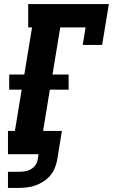

<svg xmlns="http://www.w3.org/2000/svg" viewBox="-20 -755 553 940"><path d="M19 165V86H71Q85 86 100 84Q115 82 128.5 75Q142 68 152 55.5Q162 43 164 28L169 0H19V-114H53L86 -316H25V-390H99L137 -621H118V-735H513L480 -535H385L399 -621H275L237 -390H316V-316H224L191 -114H283L260 28Q256 49 248 68.5Q240 88 225.5 105Q211 122 192 134Q173 146 153 153Q133 160 112 162.5Q91 165 71 165Z"/></svg>

Font: Iosevka Slab Heavy Oblique
Style: Regular
Weight: 900
Italic angle: -9°
Monospace: yes
Designer: Belleve Invis
Foundry: Belleve Invis
Version: Version 11.1.1; ttfautohint (v1.8.3)